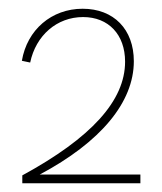

<svg xmlns="http://www.w3.org/2000/svg" viewBox="-20 -725 371 439"><path d="M31 -306H301V-326H71C210 -400 286 -491 286 -585C286 -658 240 -705 169 -705C98 -705 42 -657 30 -586L49 -582C62 -644 110 -686 170 -686C228 -686 266 -646 266 -584C266 -495 189 -410 31 -324Z"/></svg>

Font: Fixel Text Thin
Style: Regular
Weight: 100
Width: 4
Designer: AlfaBravo + MacPaw
Foundry: Kyrylo Tkachov, Marchela Mozhyna, Serhii Makarenko, Maria Weinstein, Zakhar Kryvoshyya
Version: Version 1.211